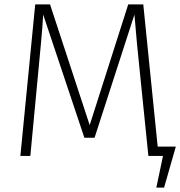

<svg xmlns="http://www.w3.org/2000/svg" viewBox="-20 -704 814 867"><path d="M692 -42 627 -684H559L385 -139L206 -684H139L72 0H117L149 -339C159 -445 172 -574 175 -638L361 -82H407L587 -638C592 -574 604 -445 616 -334L650 0H716L686 143H721L774 -42Z"/></svg>

Font: Fira Sans ExtraLight
Style: Regular
Weight: 200
Designer: bBox Type GmbH & Carrois Corporate GbR & Edenspiekermann AG
Foundry: bBox Type GmbH & Carrois Corporate GbR & Edenspiekermann AG
Version: Version 4.300;PS 004.300;hotconv 1.0.88;makeotf.lib2.5.64775